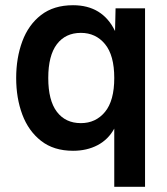

<svg xmlns="http://www.w3.org/2000/svg" viewBox="-20 -566 640 736"><path d="M536 150H418V-73Q395 -31 354 -9.5Q313 12 260 12Q186 12 137.5 -26Q89 -64 65.5 -127Q42 -190 42 -267Q42 -344 65.5 -407.5Q89 -471 137.5 -508.5Q186 -546 260 -546Q373 -546 421 -447L423 -534H536ZM290 -94Q347 -94 382.5 -137Q418 -180 418 -267Q418 -354 382.5 -397Q347 -440 290 -440Q231 -440 198 -396.5Q165 -353 165 -267Q165 -181 198 -137.5Q231 -94 290 -94Z"/></svg>

Font: Geist Mono SemiBold
Style: Regular
Weight: 600
Monospace: yes
Designer: Basement.studio, Andrés Briganti, Mateo Zaragoza
Foundry: Basement.studio, Vercel, Andrés Briganti, Guido Ferreyra, Mateo Zaragoza
Version: Version 1.500; ttfautohint (v1.8.4.7-5d5b)